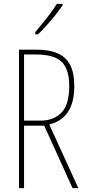

<svg xmlns="http://www.w3.org/2000/svg" viewBox="-20 -970 444 990"><path d="M169 -714Q231 -714 274 -696.5Q317 -679 340 -638Q363 -597 363 -525Q363 -360 234 -328L384 0H354L208 -322H104V0H78V-714ZM166 -689H104V-348H190Q256 -348 296.5 -389Q337 -430 337 -527Q337 -613 298 -651Q259 -689 166 -689ZM303 -943Q287 -919 264.5 -891Q242 -863 219 -837.5Q196 -812 176 -793H162V-805Q196 -845 222 -878Q248 -911 273 -950H303Z"/></svg>

Font: Noto Sans Lao ExtraCondensed Thin
Style: Regular
Weight: 100
Width: 2
Designer: Monotype Design Team
Foundry: Monotype Imaging Inc.
Version: Version 2.003; ttfautohint (v1.8.4.7-5d5b)